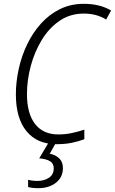

<svg xmlns="http://www.w3.org/2000/svg" viewBox="-20 -744 601 1004"><path d="M276 10Q174 10 118.5 -58Q63 -126 63 -250Q63 -316 78 -384Q93 -452 122.5 -513Q152 -574 195 -621.5Q238 -669 294 -696.5Q350 -724 418 -724Q502 -724 561 -689L535 -642Q485 -673 418 -673Q347 -673 292 -635.5Q237 -598 199 -536Q161 -474 141 -399.5Q121 -325 121 -252Q121 -150 163.5 -95.5Q206 -41 285 -41Q321 -41 354.5 -48Q388 -55 421 -66V-16Q389 -4 354 3Q319 10 276 10ZM180 240Q164 240 150.5 238.5Q137 237 127 234V196Q147 202 176 202Q211 202 236 185.5Q261 169 261 136Q261 111 241.5 99Q222 87 185 84L235 0H274L240 60Q269 65 289 83.5Q309 102 309 135Q309 183 272.5 211.5Q236 240 180 240Z"/></svg>

Font: Noto Sans SemiCondensed Light
Style: Italic
Weight: 300
Width: 4
Italic angle: -12°
Designer: Monotype Design Team
Foundry: Monotype Imaging Inc.
Version: Version 2.013; ttfautohint (v1.8.4.7-5d5b)